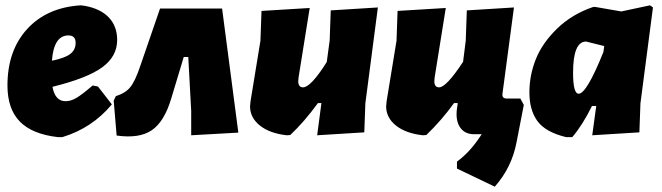

<svg xmlns="http://www.w3.org/2000/svg" viewBox="-20 -504 2486 721"><path d="M400 -112Q326 -23 214 11H198Q101 0 54.5 -47.5Q8 -95 8 -183Q8 -314 82 -395Q156 -476 283 -484L299 -482Q358 -471 389 -438Q420 -405 420 -354Q420 -292 363.5 -251Q307 -210 177 -178Q187 -124 226 -124Q246 -124 266.5 -136Q287 -148 328 -183L348 -179ZM237 -371Q182 -371 175 -276Q224 -286 244 -301.5Q264 -317 264 -343Q264 -371 237 -371Z M581 -472H814L875 -6L698 4V-87L687 -290H670L623 -134Q597 -47 550 -15Q503 17 418 5L407 -126L415 -143Q451 -154 469.5 -177Q488 -200 507 -257Z M1143 -474 1101 -212 1100 -199Q1100 -176 1118 -176Q1147 -176 1207 -271L1218 -352L1222 -465L1399 -476L1352 -116L1348 -7L1171 4L1187 -117H1174Q1123 -47 1070 3L1057 4Q993 -3 956 -32.5Q919 -62 919 -105L921 -125L958 -351L962 -463Z M1568 4Q1504 -3 1467 -32.5Q1430 -62 1430 -105L1432 -125L1469 -351L1473 -463L1654 -474L1612 -212L1611 -199Q1611 -176 1629 -176Q1656 -176 1719 -272L1729 -352L1733 -465L1910 -476L1867 -153Q1864 -134 1883 -134H1934L1947 -110L1920 29Q1902 125 1838 197L1696 129V103Q1743 68 1778 16L1789 0H1760Q1725 0 1707.5 -26Q1690 -52 1696 -96L1699 -117H1685Q1639 -53 1581 3Z M2208 -478H2215L2313 -461L2421 -484L2432 -476L2385 -116L2381 -7L2204 4L2219 -106H2203Q2168 -35 2129 11H2106Q2028 -8 1998 -49.5Q1968 -91 1968 -157Q1968 -221 1992 -281.5Q2016 -342 2072 -396.5Q2128 -451 2208 -478ZM2132 -231Q2132 -152 2153 -152Q2183 -152 2246 -309L2249 -331L2181 -348Q2132 -348 2132 -231Z"/></svg>

Font: Alegreya Sans SC Black
Style: Italic
Weight: 900
Italic angle: -7°
Designer: Juan Pablo del Peral
Foundry: Huerta Tipografica
Version: Version 2.007